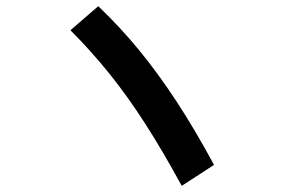

<svg xmlns="http://www.w3.org/2000/svg" viewBox="-20 -700 920 621"><path d="M567.8 -98.9Q506.7 -211.1 450 -299.4Q393.3 -387.8 333.9 -461.7Q274.4 -535.6 207.8 -602.2L297.8 -680Q370 -611.1 431.7 -535.6Q493.3 -460 552.2 -370Q611.1 -280 672.2 -166.7Z"/></svg>

Font: Paperlogy 6 SemiBold
Style: Regular
Weight: 600
Designer: redesigned by Lee Juim, glyphs from Gmarket Sans & Montserrat
Foundry: PT&
Version: Version 1.001